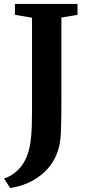

<svg xmlns="http://www.w3.org/2000/svg" viewBox="-42 -763 449 971"><path d="M-21.5 140Q18.5 127 50.8 94.8Q83 62.5 99.5 12Q110.5 -22 115.2 -69.8Q120 -117.5 120 -204V-673.5L33.5 -688V-743H350V-688L268.5 -674.5V-273.5Q268.5 -162 266.5 -106.2Q264.5 -50.5 255.5 -16Q234 65.5 169 119.2Q104 173 9.5 188Z"/></svg>

Font: Merriweather Text
Style: Bold
Weight: 700
Designer: Eben Sorkin
Foundry: Eben Sorkin
Version: Version 2.100